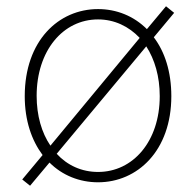

<svg xmlns="http://www.w3.org/2000/svg" viewBox="-20 -569 626 613"><path d="M97 -263C97 -407 181 -507 293 -507C345 -507 391 -485 426 -448L141 -104C113 -145 97 -200 97 -263ZM76 24 138 -50C179 -9 234 13 293 13C419 13 527 -88 527 -262C527 -340 506 -404 471 -450L536 -528L510 -549L449 -476C407 -518 352 -540 293 -540C167 -540 59 -439 59 -262C59 -184 81 -121 116 -74L51 4ZM293 -20C241 -20 195 -41 161 -78L447 -421C474 -379 490 -325 490 -262C490 -118 405 -20 293 -20Z"/></svg>

Font: Source Han Sans JP ExtraLight
Style: Regular
Weight: 250
Designer: Ryoko NISHIZUKA 西塚涼子 (kana, bopomofo & ideographs); Paul D. Hunt (Latin, Greek & Cyrillic); Sandoll Communications 산돌커뮤니
Foundry: Adobe
Version: Version 2.001;hotconv 1.0.107;makeotfexe 2.5.65593